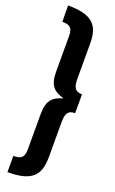

<svg xmlns="http://www.w3.org/2000/svg" viewBox="-196 -940 677 1131"><g transform="rotate(20 143.0 -374.5)"><path d="M19 -897 20 -795C70 -795 86 -779 86 -729V-509C86 -419 116 -393 181 -373C118 -356 86 -328 86 -240V-20C86 30 70 46 19 46V148C179 148 218 91 218 -21V-236C218 -292 230 -315 275 -315V-433C230 -433 218 -457 218 -513V-728C218 -840 179 -897 19 -897Z"/></g></svg>

Font: Glow Sans TC Compressed
Style: Bold
Weight: 700
Width: 2
Designer: Ryoko NISHIZUKA (kana, bopomofo & ideographs); Paul D. Hunt (Latin, Greek & Cyrillic); Sandoll Communications, Soo-young
Version: Version 0.93